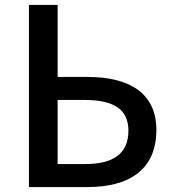

<svg xmlns="http://www.w3.org/2000/svg" viewBox="-20 -756 699 776"><path d="M97 0H335C499 0 612 -68 612 -231C612 -383 498 -445 335 -445H213V-736H97ZM213 -93V-352H322C440 -352 499 -314 499 -228C499 -134 437 -93 324 -93Z"/></svg>

Font: Noto Sans CJK KR Medium
Style: Regular
Weight: 500
Designer: Ryoko NISHIZUKA (kana & ideographs); Paul D. Hunt (Latin, Greek & Cyrillic); Wenlong ZHANG (bopomofo); Sandoll Communica
Foundry: Adobe Systems Incorporated
Version: Version 1.004;PS 1.004;hotconv 1.0.82;makeotf.lib2.5.63406